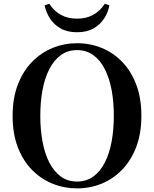

<svg xmlns="http://www.w3.org/2000/svg" viewBox="-20 -991 825 1029"><path d="M219.1 -962.4 244 -970.8Q268.2 -933.2 305.3 -912.1Q342.4 -891 392.9 -891Q443.6 -891 480.6 -912.1Q517.5 -933.2 541.6 -970.8L566.2 -962.4Q559.5 -925.5 538.6 -892.6Q517.7 -859.7 481.9 -839Q446.2 -818.2 392.9 -818.2Q339.8 -818.2 304.1 -839Q268.4 -859.7 247.4 -892.6Q226.5 -925.5 219.1 -962.4ZM196 -370.5Q196 -295.6 208 -231.5Q219.9 -167.3 244.6 -119.4Q269.3 -71.5 306.2 -44.8Q343.1 -18 392.9 -18Q442.9 -18 479.9 -44.8Q516.9 -71.5 541.5 -119.4Q566.1 -167.3 578.1 -231.5Q590 -295.6 590 -370.5Q590 -445.3 578.1 -509.2Q566.1 -573 541.5 -621Q516.9 -669 479.9 -695.7Q442.9 -722.5 392.9 -722.5Q343.1 -722.5 306.2 -695.7Q269.3 -669 244.6 -621Q219.9 -573 208 -509.2Q196 -445.3 196 -370.5ZM392.9 -759.4Q462.5 -759.4 524.4 -734.3Q586.3 -709.2 634.4 -659.8Q682.6 -610.4 710.1 -537.9Q737.7 -465.3 737.7 -370.5Q737.7 -276.2 710.1 -203.5Q682.6 -130.9 634.4 -81.4Q586.3 -31.9 524.4 -6.6Q462.5 18.6 392.9 18.6Q324.2 18.6 261.8 -6.5Q199.5 -31.6 151.1 -81Q102.7 -130.4 75.1 -202.8Q47.6 -275.2 47.6 -370.5Q47.6 -464.8 75.5 -537.3Q103.4 -609.9 151.6 -659.3Q199.7 -708.6 262 -734Q324.2 -759.4 392.9 -759.4Z"/></svg>

Font: Source Han Serif JP VF
Style: Regular
Weight: 250
Designer: Ryoko NISHIZUKA 西塚涼子 (kana & ideographs); Frank Grießhammer (Latin, Greek & Cyrillic); Wenlong ZHANG 张文龙 (bopomofo); San
Foundry: Adobe
Version: Version 2.001;hotconv 1.1.0;makeotfexe 2.6.0